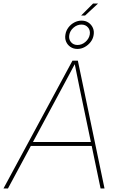

<svg xmlns="http://www.w3.org/2000/svg" viewBox="-33 -1073 693 1093"><path d="M-13.2 0 379.4 -727.5H410.2L562 0H539.6L421.9 -563.5Q414.1 -602.5 406 -641.6Q397.9 -680.7 390.1 -719.7H398.9Q377.9 -680.7 357.4 -641.6Q336.9 -602.5 315.4 -563.5L12.2 0ZM133.8 -242.2 137.7 -264.6H499L495.1 -242.2ZM428.7 -984.4 496.6 -1052.7H524.9L451.2 -984.4ZM407.7 -794.4Q385.3 -794.4 368.4 -805.7Q351.6 -816.9 343.5 -835.4Q335.4 -854 339.4 -876.5Q342.8 -898.4 356.4 -916.5Q370.1 -934.6 389.9 -945.1Q409.7 -955.6 431.2 -955.6Q454.1 -955.6 470.7 -944.3Q487.3 -933.1 495.6 -914.6Q503.9 -896 500 -873.5Q496.6 -851.6 482.7 -833.7Q468.8 -815.9 449.2 -805.2Q429.7 -794.4 407.7 -794.4ZM408.2 -816.9Q433.1 -816.9 453.4 -834.5Q473.6 -852.1 478 -876.5Q481.9 -900.4 468 -916.7Q454.1 -933.1 430.7 -933.1Q405.8 -933.1 385.5 -915.5Q365.2 -897.9 361.3 -873.5Q357.4 -849.6 371.1 -833.3Q384.8 -816.9 408.2 -816.9Z"/></svg>

Font: Inter Thin
Style: Italic
Weight: 250
Italic angle: -9.3988°
Designer: Rasmus Andersson
Foundry: rsms
Version: Version 4.001;git-66647c0bb